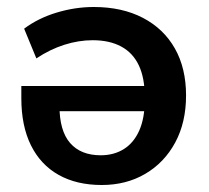

<svg xmlns="http://www.w3.org/2000/svg" viewBox="-20 -519 597 549"><path d="M271 10Q199 10 147.5 -19Q96 -48 68.5 -103.5Q41 -159 41 -238V-273H411V-201H130L150 -217Q150 -145 180.5 -110Q211 -75 268 -75Q306 -75 334.5 -93Q363 -111 378.5 -146.5Q394 -182 394 -234V-241Q394 -296 377 -332Q360 -368 326.5 -386Q293 -404 245 -404Q205 -404 164 -391Q123 -378 84 -352L49 -437Q89 -467 142 -483Q195 -499 248 -499Q329 -499 388.5 -468Q448 -437 480 -380.5Q512 -324 512 -246Q512 -169 481 -111.5Q450 -54 395.5 -22Q341 10 271 10Z"/></svg>

Font: Nunito Sans 12pt ExtraLight
Style: Regular
Weight: 200
Designer: Vernon Adams
Foundry: Vernon Adams
Version: Version 3.101;gftools[0.9.27]